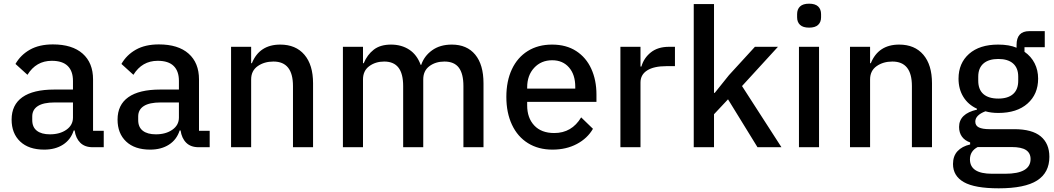

<svg xmlns="http://www.w3.org/2000/svg" viewBox="-20 -799 5720 1042"><path d="M43 -150Q43 -230 101.5 -271.5Q160 -313 275 -313H376V-360Q376 -413 347.5 -441Q319 -469 261 -469Q176 -469 129 -393L64 -452Q92 -501 142.5 -529.5Q193 -558 267 -558Q372 -558 428.5 -508Q485 -458 485 -368V-89H543V0H483Q440 0 415.5 -24.5Q391 -49 385 -91H380Q364 -41 322 -14Q280 13 220 13Q136 13 89.5 -31Q43 -75 43 -150ZM376 -161V-243H277Q216 -243 185.5 -223.5Q155 -204 155 -167V-147Q155 -109 180 -89.5Q205 -70 251 -70Q305 -70 340.5 -95Q376 -120 376 -161Z M618 -150Q618 -230 676.5 -271.5Q735 -313 850 -313H951V-360Q951 -413 922.5 -441Q894 -469 836 -469Q751 -469 704 -393L639 -452Q667 -501 717.5 -529.5Q768 -558 842 -558Q947 -558 1003.5 -508Q1060 -458 1060 -368V-89H1118V0H1058Q1015 0 990.5 -24.5Q966 -49 960 -91H955Q939 -41 897 -14Q855 13 795 13Q711 13 664.5 -31Q618 -75 618 -150ZM951 -161V-243H852Q791 -243 760.5 -223.5Q730 -204 730 -167V-147Q730 -109 755 -89.5Q780 -70 826 -70Q880 -70 915.5 -95Q951 -120 951 -161Z M1234 0V-545H1343V-456H1347Q1388 -557 1501 -557Q1585 -557 1632 -502Q1679 -447 1679 -347V0H1570V-332Q1570 -465 1464 -465Q1414 -465 1378.5 -440Q1343 -415 1343 -368V0Z M1841 0V-545H1950V-456H1954Q1973 -502 2008.5 -529.5Q2044 -557 2102 -557Q2159 -557 2201 -529.5Q2243 -502 2263 -447H2266Q2282 -495 2325 -526Q2368 -557 2432 -557Q2514 -557 2559 -502.5Q2604 -448 2604 -347V0H2495V-332Q2495 -399 2470 -432Q2445 -465 2392 -465Q2344 -465 2310.5 -440Q2277 -415 2277 -368V0H2168V-332Q2168 -399 2142.5 -432Q2117 -465 2065 -465Q2018 -465 1984 -440Q1950 -415 1950 -368V0Z M2728 -273Q2728 -359 2758 -423Q2788 -487 2844 -522Q2900 -557 2976 -557Q3053 -557 3107 -522Q3161 -487 3189 -425.5Q3217 -364 3217 -286V-246H2841V-227Q2841 -159 2879.5 -118Q2918 -77 2988 -77Q3083 -77 3134 -162L3198 -100Q3168 -48 3110.5 -17.5Q3053 13 2978 13Q2902 13 2845.5 -22Q2789 -57 2758.5 -122Q2728 -187 2728 -273ZM2841 -318H3102V-328Q3102 -394 3068 -433Q3034 -472 2977 -472Q2917 -472 2879 -431Q2841 -390 2841 -325Z M3347 0V-545H3456V-438H3461Q3474 -484 3512 -514.5Q3550 -545 3611 -545H3643V-440H3597Q3529 -440 3492.5 -417Q3456 -394 3456 -351V0Z M3855 0H3745V-777H3855V-295H3859L3936 -391L4077 -545H4202L4007 -332L4221 0H4091L3931 -260L3855 -179Z M4306 -705V-722Q4306 -749 4322 -764Q4338 -779 4371 -779Q4404 -779 4420 -764Q4436 -749 4436 -722V-705Q4436 -679 4420 -664Q4404 -649 4371 -649Q4338 -649 4322 -664Q4306 -679 4306 -705ZM4425 0H4316V-545H4425Z M4593 0V-545H4702V-456H4706Q4747 -557 4860 -557Q4944 -557 4991 -502Q5038 -447 5038 -347V0H4929V-332Q4929 -465 4823 -465Q4773 -465 4737.5 -440Q4702 -415 4702 -368V0Z M5152 91Q5152 48 5176.5 21.5Q5201 -5 5245 -15V-26Q5216 -36 5200.5 -57.5Q5185 -79 5185 -110Q5185 -182 5282 -204V-209Q5234 -231 5208 -273.5Q5182 -316 5182 -372Q5182 -456 5239 -506.5Q5296 -557 5397 -557Q5457 -557 5497 -540V-555Q5497 -630 5566 -630H5650V-543H5540V-518Q5576 -493 5595 -455.5Q5614 -418 5614 -372Q5614 -288 5556.5 -237Q5499 -186 5398 -186Q5359 -186 5328 -195Q5273 -174 5273 -139Q5273 -117 5292.5 -107.5Q5312 -98 5350 -98H5484Q5581 -98 5628 -59Q5675 -20 5675 52Q5675 138 5608.5 180.5Q5542 223 5400 223Q5270 223 5211 189.5Q5152 156 5152 91ZM5506 -361V-383Q5506 -430 5478 -454.5Q5450 -479 5398 -479Q5346 -479 5317.5 -454.5Q5289 -430 5289 -383V-361Q5289 -313 5317 -288.5Q5345 -264 5398 -264Q5450 -264 5478 -288.5Q5506 -313 5506 -361ZM5435 144Q5573 144 5573 64Q5573 32 5548.5 15.5Q5524 -1 5469 -1H5286Q5244 21 5244 66Q5244 144 5364 144Z"/></svg>

Font: IBM Plex Sans JP Medm
Style: Regular
Weight: 500
Designer: Mike Abbink; Paul van der Laan; Pieter van Rosmalen; Wujin Sim; Yejin Wi; Jinhee Kim; Boomi Park; Yona Kim; Kichan Ma
Foundry: Sandoll Inc.
Version: Version 1.002